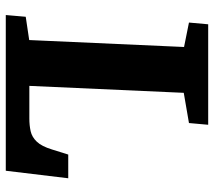

<svg xmlns="http://www.w3.org/2000/svg" viewBox="-58 -682 740 664"><g transform="rotate(90 312.0 -350.0)"><path d="M38 -69 118.5 -81 142.5 -616.5 58 -633.5 64 -700H411.5L405.5 -633.5L301 -615.5L277 -81.5H390Q413.5 -81.5 433.8 -86Q454 -90.5 470 -107.3Q486 -124 497 -160L514.5 -216H596.5L570.5 0H32Z"/></g></svg>

Font: Literata
Style: Italic
Weight: 400
Italic angle: -2°
Designer: Latin by Veronika Burian and Jose Scaglione. Greek by Irene Vlachou. Cyrillic by Vera Evstafieva
Foundry: TypeTogether
Version: Version 3.103;gftools[0.9.29]